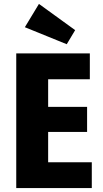

<svg xmlns="http://www.w3.org/2000/svg" viewBox="-20 -961 524 981"><path d="M63 0H449V-132H226V-287H425V-415H226V-556H439V-688H63ZM364 -807 179 -941 107 -822 321 -735Z"/></svg>

Font: Secuela Black
Style: Regular
Weight: 900
Designer: Fernando Haro
Foundry: deFharo
Version: Version 1.704